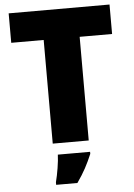

<svg xmlns="http://www.w3.org/2000/svg" viewBox="-61 -853 714 1026"><g transform="rotate(-5 295.5 -339.5)"><path d="M392 -93V-649H566V-807H25V-649H199V-93ZM394 -21V-32H221C220 6 209 72 198 114V128H312C350 74 371 33 394 -21Z"/></g></svg>

Font: Noto Sans Telugu UI Black
Style: Regular
Weight: 900
Designer: Jelle Bosma - Monotype Design Team
Foundry: Monotype Imaging Inc.
Version: Version 2.005